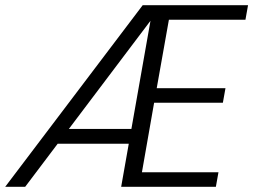

<svg xmlns="http://www.w3.org/2000/svg" viewBox="-31 -720 976 740"><path d="M-11 0 519 -700H925L915 -644H620L573 -380H838L828 -324H563L516 -56H811L801 0H436L549 -640L66 0ZM153 -166 192 -223H508L498 -166Z"/></svg>

Font: DM Sans 9pt Light
Style: Italic
Weight: 300
Italic angle: -10°
Version: Version 4.004;gftools[0.9.30]